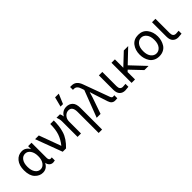

<svg xmlns="http://www.w3.org/2000/svg" viewBox="182 -2117 3633 3633"><g transform="rotate(-45 1999.0 -300.0)"><path d="M40 -269.5Q40 -402.3 104 -479Q168 -555.7 266.6 -555.7Q322.3 -555.7 362.3 -525.9Q402.3 -496.1 419.9 -456.1V-538.1H510.7V-136.7Q510.7 -100.6 522.9 -84.5Q535.2 -68.4 552.7 -68.4Q572.3 -68.4 585.9 -71.3V10.7Q554.7 17.6 536.1 17.6Q492.2 17.6 462.4 -10.3Q432.6 -38.1 424.8 -86.9Q371.1 17.6 265.6 17.6Q175.8 17.6 107.9 -54.2Q40 -126 40 -269.5ZM133.8 -269.5Q133.8 -172.9 174.3 -116.2Q214.8 -59.6 279.3 -59.6Q338.9 -59.6 380.4 -115.7Q421.9 -171.9 421.9 -269.5Q421.9 -362.3 381.8 -420.4Q341.8 -478.5 278.3 -478.5Q212.9 -478.5 173.3 -422.4Q133.8 -366.2 133.8 -269.5Z M606.4 -538.1H706.1L868.2 -97.7Q944.3 -191.4 978.5 -291.5Q1012.7 -391.6 1012.7 -538.1H1107.4Q1106.4 -455.1 1099.1 -394Q1091.8 -333 1071.3 -263.7Q1050.8 -194.3 1007.3 -129.4Q963.9 -64.5 896.5 0H807.6Z M1179.7 -538.1H1271.5Q1288.1 -507.8 1294.9 -457H1295.9Q1313.5 -497.1 1356 -526.4Q1398.4 -555.7 1458 -555.7Q1534.2 -555.7 1583 -507.3Q1631.8 -459 1631.8 -346.7V229.5H1540V-334Q1540 -478.5 1438.5 -478.5Q1379.9 -478.5 1338.4 -432.1Q1296.9 -385.7 1296.9 -318.4V0H1205.1V-418Q1205.1 -473.6 1179.7 -538.1ZM1382.8 -633.8 1433.6 -830.1H1532.2L1449.2 -633.8Z M1716.8 0 1922.9 -538.1 1907.2 -585.9Q1876 -691.4 1802.7 -691.4H1772.5V-767.6H1815.4Q1930.7 -767.6 1980.5 -630.9L2173.8 -104.5Q2189.5 -62.5 2216.8 -62.5Q2233.4 -62.5 2253.9 -66.4V14.6Q2217.8 17.6 2194.3 17.6Q2114.3 17.6 2085 -73.2L2002.9 -323.2Q1970.7 -426.8 1968.8 -432.6H1964.8Q1959 -412.1 1953.6 -393.1Q1948.2 -374 1941.9 -354Q1935.5 -334 1932.6 -323.2L1820.3 0Z M2313.5 -152.3V-538.1H2405.3V-157.2Q2405.3 -63.5 2482.4 -63.5Q2523.4 -63.5 2555.7 -68.4V9.8Q2488.3 17.6 2464.8 17.6Q2396.5 17.6 2355 -24.4Q2313.5 -66.4 2313.5 -152.3Z M2650.4 0V-538.1H2742.2V-313.5L2980.5 -538.1H3097.7L2834 -287.1L3104.5 0H2993.2L2775.4 -229.5L2742.2 -198.2V0Z M3229.5 -268.6Q3229.5 -169.9 3273.4 -114.7Q3317.4 -59.6 3380.9 -59.6Q3443.4 -59.6 3487.3 -114.7Q3531.2 -169.9 3531.2 -268.6Q3531.2 -369.1 3487.3 -423.8Q3443.4 -478.5 3380.9 -478.5Q3318.4 -478.5 3273.9 -424.3Q3229.5 -370.1 3229.5 -268.6ZM3135.7 -268.6Q3135.7 -390.6 3199.2 -473.1Q3262.7 -555.7 3380.9 -555.7Q3497.1 -555.7 3561 -473.1Q3625 -390.6 3625 -268.6Q3625 -217.8 3611.8 -169.9Q3598.6 -122.1 3571.8 -78.6Q3544.9 -35.2 3495.1 -8.8Q3445.3 17.6 3380.9 17.6Q3316.4 17.6 3267.1 -8.3Q3217.8 -34.2 3189.9 -77.1Q3162.1 -120.1 3148.9 -168.5Q3135.7 -216.8 3135.7 -268.6Z M3735.4 -152.3V-538.1H3827.1V-157.2Q3827.1 -63.5 3904.3 -63.5Q3945.3 -63.5 3977.5 -68.4V9.8Q3910.2 17.6 3886.7 17.6Q3818.4 17.6 3776.9 -24.4Q3735.4 -66.4 3735.4 -152.3Z"/></g></svg>

Font: Gothic A1 Medium
Style: Regular
Weight: 500
Designer: HanYang I&C Co.,Ltd.
Foundry: HanYang I&C Co.,Ltd.
Version: Version 2.50